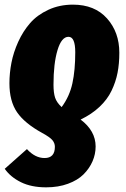

<svg xmlns="http://www.w3.org/2000/svg" viewBox="-29 -573 537 819"><path d="M168 226.1Q104.5 226.1 60.1 204.1Q15.6 182.1 -8.8 147L85.9 63Q120.6 101.1 161.1 101.1Q205.1 101.1 205.1 53.2Q205.1 37.6 194.6 24.9Q184.1 12.2 150.9 -5.9Q76.2 -46.9 43.7 -94.2Q11.2 -141.6 11.2 -217.8Q11.2 -261.2 19.8 -305.4Q28.3 -349.6 48.8 -394.8Q69.3 -439.9 99.6 -474.6Q129.9 -509.3 177.2 -531.2Q224.6 -553.2 282.2 -553.2Q375 -553.2 427.5 -494.4Q480 -435.5 480 -348.1Q480 -301.3 472.4 -262.5Q464.8 -223.6 446.8 -186Q428.7 -148.4 395.5 -117.2Q362.3 -85.9 314.9 -63Q378.9 -14.6 378.9 51.8Q378.9 84.5 365.7 115Q352.5 145.5 327.4 170.7Q302.2 195.8 261 210.9Q219.7 226.1 168 226.1ZM233.9 -116.2Q267.6 -161.6 279.8 -217.5Q292 -273.4 292 -350.1Q292 -416 263.2 -416Q233.4 -416 216.3 -359.1Q199.2 -302.2 199.2 -211.9Q199.2 -176.8 206.1 -156.2Q212.9 -135.7 233.9 -116.2Z"/></svg>

Font: Fira Sans Compressed Heavy
Style: Italic
Weight: 900
Width: 3
Italic angle: -8°
Designer: Carrois Corporate & Edenspiekermann AG
Foundry: Carrois Corporate GbR & Edenspiekermann AG
Version: Version 4.203;PS 004.203;hotconv 1.0.88;makeotf.lib2.5.64775